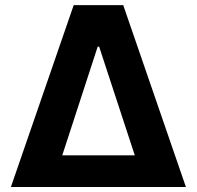

<svg xmlns="http://www.w3.org/2000/svg" viewBox="-20 -748 787 768"><path d="M23.6 0 274.8 -727.5H472.9L723.6 0ZM229.1 -126.8H519.1L376.6 -561.3H370.7Z"/></svg>

Font: GitLab Sans
Style: Regular
Weight: 400
Designer: Rasmus Andersson
Foundry: Modifications by GitLab B.V., manufactured by rsms
Version: Version 4.000;git-c8fb6b7